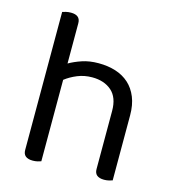

<svg xmlns="http://www.w3.org/2000/svg" viewBox="-101 -740 752 829"><g transform="rotate(15 275.5 -325.0)"><path d="M157 -2Q152 0 142 2.5Q132 5 120 5Q77 5 77 -31V-648Q82 -650 92.5 -652.5Q103 -655 115 -655Q157 -655 157 -619V-439Q181 -453 213.5 -464Q246 -475 287 -475Q329 -475 363.5 -464Q398 -453 423 -430.5Q448 -408 462 -373.5Q476 -339 476 -293V-2Q471 0 460.5 2.5Q450 5 439 5Q396 5 396 -31V-291Q396 -351 363 -380Q330 -409 276 -409Q241 -409 210.5 -396.5Q180 -384 157 -366V-2Z"/></g></svg>

Font: Baloo 2 Latin
Style: Regular
Weight: 400
Designer: Sarang Kulkarni and Ek Type
Foundry: Ek Type
Version: Version 1.001